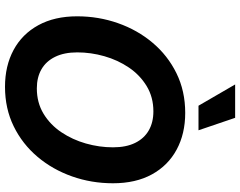

<svg xmlns="http://www.w3.org/2000/svg" viewBox="-120 -866 997 798"><g transform="rotate(90 379.0 -467.5)"><path d="M341.3 10.7Q254.4 10.7 188.2 -24.9Q122.1 -60.5 85.2 -127.9Q48.3 -195.3 48.3 -289.1Q48.3 -377.9 76.7 -458.7Q105 -539.6 158 -602.5Q210.9 -665.5 284.9 -701.9Q358.9 -738.3 449.7 -738.3Q536.6 -738.3 602.5 -702.6Q668.5 -667 705.3 -599.9Q742.2 -532.7 742.2 -438Q742.2 -348.6 713.6 -267.8Q685.1 -187 632.1 -124.3Q579.1 -61.5 505.4 -25.4Q431.6 10.7 341.3 10.7ZM347.7 -121.6Q407.2 -121.6 453.1 -149.4Q499 -177.2 530 -223.4Q561 -269.5 576.9 -325.4Q592.8 -381.3 592.8 -438Q592.8 -492.7 574.5 -530Q556.2 -567.4 522.7 -586.7Q489.3 -606 443.4 -606Q384.3 -606 338.4 -578.1Q292.5 -550.3 261.2 -504.2Q230 -458 214.1 -402.1Q198.2 -346.2 198.2 -289.6Q198.2 -235.4 216.6 -197.8Q234.9 -160.2 268.3 -140.9Q301.8 -121.6 347.7 -121.6ZM419.9 -793.5 331.5 -945.8H470.2L522 -793.5Z"/></g></svg>

Font: Inter 24pt
Style: Bold Italic
Weight: 700
Italic angle: -9.3988°
Version: Version 4.001;git-66647c0bb